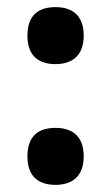

<svg xmlns="http://www.w3.org/2000/svg" viewBox="-20 -511 313 539"><path d="M136 -331C178 -331 215 -351 215 -411C215 -472 178 -491 136 -491C92 -491 57 -472 57 -411C57 -351 92 -331 136 -331ZM136 8C178 8 215 -12 215 -72C215 -133 178 -152 136 -152C92 -152 57 -133 57 -72C57 -12 92 8 136 8Z"/></svg>

Font: Noto Serif Devanagari Condensed ExtraBold
Style: Regular
Weight: 800
Width: 3
Designer: Universal Thirst, Indian Type Foundry and the Monotype Design Team
Foundry: Monotype Imaging Inc.
Version: Version 2.004